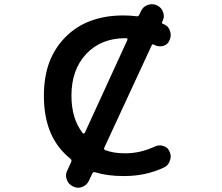

<svg xmlns="http://www.w3.org/2000/svg" viewBox="-20 -836 1040 899"><path d="M322.3 37.1Q300.8 27.3 293 5.9Q289.1 -4.9 289.1 -14.6Q289.1 -26.4 294.9 -37.1L313.5 -78.1Q317.4 -86.9 309.6 -92.8Q250 -140.6 218.8 -210Q185.5 -285.2 185.5 -387.7Q185.5 -473.6 210 -542Q235.4 -610.4 285.6 -661.6Q335.9 -712.9 404.3 -738.3Q472.7 -763.7 557.6 -763.7Q590.8 -763.7 620.1 -759.8Q628.9 -758.8 631.8 -766.6L639.6 -783.2Q649.4 -804.7 670.9 -812.5Q681.6 -816.4 691.4 -816.4Q703.1 -816.4 713.9 -811.5Q735.4 -801.8 743.2 -780.3Q747.1 -770.5 747.1 -760.7Q747.1 -749 741.2 -737.3L739.3 -733.4Q736.3 -727.5 742.2 -724.6Q746.1 -723.6 749 -721.7Q769.5 -712.9 776.4 -690.4Q779.3 -680.7 779.3 -671.9Q779.3 -659.2 773.4 -646.5Q765.6 -627.9 745.1 -621.1Q737.3 -619.1 728.5 -619.1Q717.8 -619.1 706.1 -624Q703.1 -626 699.2 -627.9Q693.4 -629.9 690.4 -624L468.8 -145.5Q463.9 -136.7 473.6 -132.8Q512.7 -118.2 562.5 -118.2Q564.5 -118.2 567.4 -118.2Q637.7 -118.2 706.1 -150.4Q716.8 -155.3 728.5 -155.3Q736.3 -155.3 745.1 -152.3Q765.6 -146.5 773.4 -127Q779.3 -115.2 779.3 -102.5Q779.3 -92.8 775.4 -84Q768.6 -61.5 748 -51.8Q663.1 -11.7 561.5 -11.7Q559.6 -11.7 557.6 -11.7Q483.4 -11.7 425.8 -29.3Q416 -32.2 412.1 -23.4L396.5 9.8Q386.7 31.2 365.2 39.1Q355.5 43 345.7 43Q334 43 322.3 37.1ZM567.4 -657.2Q453.1 -657.2 383.8 -583.5Q314.5 -509.8 314.5 -387.7Q314.5 -280.3 367.2 -212.9Q368.2 -210.9 371.1 -210.9Q372.1 -210.9 372.1 -210.9Q376 -210.9 377 -213.9L576.2 -648.4Q577.1 -649.4 577.1 -650.4Q577.1 -652.3 576.2 -654.3Q574.2 -657.2 571.3 -657.2Z"/></svg>

Font: Rounded-X Mgen+ 1mn medium
Style: Regular
Weight: 500
Designer: [Source Han Sans]
Ryoko NISHIZUKA  (kana & ideographs); Paul D. Hunt (Latin, Greek & Cyrillic); Wenlong ZHANG  (bopomofo
Version: Version 1.059.20150602